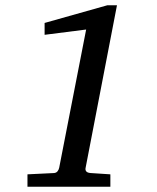

<svg xmlns="http://www.w3.org/2000/svg" viewBox="-20 -707 596 727"><path d="M304.2 -71.8Q302.2 -63.5 306.6 -58.1Q311 -52.7 323.2 -51.8L397.9 -46.9V0H84V-46.9L185.1 -51.8Q193.4 -52.7 198 -58.6Q202.6 -64.5 204.1 -71.8L306.2 -595.2L148.9 -575.2V-620.1L386.2 -687H422.9Z"/></svg>

Font: Charis SIL APac
Style: Italic
Weight: 400
Italic angle: -11°
Foundry: SIL International
Version: Version 5.000